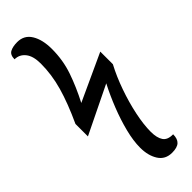

<svg xmlns="http://www.w3.org/2000/svg" viewBox="-329 -771 1023 1023"><g transform="rotate(-45 183.0 -259.5)"><path d="M256 241Q205 241 179.5 201Q154 161 154 101Q154 50 170 -13.5Q186 -77 212 -143Q238 -209 269 -269L0 -138V-232Q49 -338 73 -422.5Q97 -507 97 -590Q97 -647 73.5 -676Q50 -705 14 -705Q14 -738 34.5 -749Q55 -760 89 -760Q141 -760 167.5 -716.5Q194 -673 194 -603Q194 -519 168 -443.5Q142 -368 101 -289L366 -411V-316Q334 -256 308.5 -183.5Q283 -111 268.5 -41.5Q254 28 254 81Q254 127 270.5 151.5Q287 176 329 175Q329 209 312 225Q295 241 256 241Z"/></g></svg>

Font: Noto Serif ExtraCondensed
Style: Bold
Weight: 700
Width: 2
Designer: Monotype Design Team
Foundry: Monotype Imaging Inc.
Version: Version 2.014; ttfautohint (v1.8.4.7-5d5b)